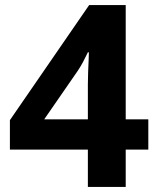

<svg xmlns="http://www.w3.org/2000/svg" viewBox="-20 -736 621 756"><path d="M326 0V-147H19V-263L331 -716H475V-266H564V-147H475V0ZM154 -266H326V-404Q326 -427 327 -452.5Q328 -478 329 -499.5Q330 -521 330 -530H326Q316 -509 307 -492Q298 -475 286 -457Z"/></svg>

Font: Noto Sans Symbols
Style: Bold
Weight: 700
Version: Version 2.002